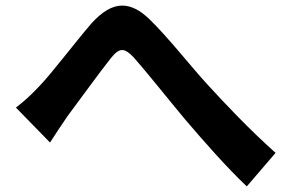

<svg xmlns="http://www.w3.org/2000/svg" viewBox="-20 -683 1040 687"><path d="M37 -298 159 -173C176 -199 199 -235 222 -268C265 -325 336 -424 376 -474C391 -493 404 -504 417 -504C429 -504 442 -495 459 -477C506 -424 581 -329 643 -255C706 -181 791 -84 863 -16L966 -136C871 -221 786 -311 722 -381C663 -445 583 -548 515 -614C481 -647 449 -663 417 -663C381 -663 345 -641 307 -599C245 -527 168 -424 122 -376C92 -344 67 -321 37 -298Z"/></svg>

Font: DAIFUKU Sans JP
Style: Bold
Weight: 700
Designer: Original font ‘Source Han Sans JP’ : Ryoko NISHIZUKA  (kana, bopomofo & ideographs); Paul D. Hunt (Latin, Greek & Cyrill
Foundry: Daifuku
Version: Version 1.001